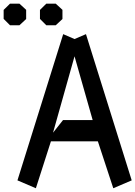

<svg xmlns="http://www.w3.org/2000/svg" viewBox="-88 -1006 729 1033"><path d="M521.5 6.8 438.5 -245.6H186L105 6.8L5.9 -35.6L252 -822.3L313 -795.9L374.5 -822.3L620.6 -35.6ZM197.3 -292 251 -359.9H410.6L313 -703.1ZM161.1 -986.3H211.9L248 -953.1V-903.8L211.9 -870.1H161.1L127 -904.3V-952.6ZM-34.2 -986.3H16.6L52.7 -953.1V-903.8L16.6 -870.1H-34.2L-68.4 -904.3V-952.6Z"/></svg>

Font: Gap Sans
Style: Bold
Weight: 400
Designer: Alexandre Liziard and Etienne Ozeray
Foundry: Interstices.io
Version: Version 1.610